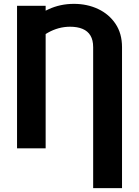

<svg xmlns="http://www.w3.org/2000/svg" viewBox="-20 -757 708 980"><path d="M602.8 203.1H455.5V-516.2Q455.5 -552.5 441.7 -575.4Q428 -598.4 401.5 -609.5Q375.1 -620.6 337.6 -620.6Q278.5 -620.6 224.1 -589.9Q169.8 -559.2 122.3 -502V-633.8Q167.5 -682 227.6 -709.6Q287.6 -737.3 357.2 -737.3Q425.1 -737.3 480.7 -711.1Q536.4 -684.9 569.6 -635.5Q602.8 -586 602.8 -516.2ZM213 -727.5V0H67V-727.5Z"/></svg>

Font: Atlassian Sans
Style: Regular
Weight: 400
Designer: Rasmus Andersson
Foundry: Modifications by Atlassian Pty Ltd, manufactured by rsms
Version: Version 4.001;git-9221beed3